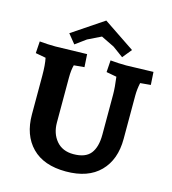

<svg xmlns="http://www.w3.org/2000/svg" viewBox="-135 -1047 1048 1171"><g transform="rotate(15 389.5 -461.5)"><path d="M749 -710 754 -629 688 -623Q679 -581 679 -542V-268Q679 -137 604 -61Q529 15 389 15Q249 15 174.5 -61Q100 -137 100 -268V-512Q100 -581 91 -623L26 -635L31 -710Q84 -705 131 -705L330 -710L335 -629L269 -623Q260 -590 260 -542V-260Q260 -190 298.5 -144.5Q337 -99 406 -99Q482 -99 514.5 -140Q547 -181 547 -260V-512Q547 -556 538 -623L473 -635L478 -710Q531 -705 578 -705ZM390 -938 588 -805 541 -747 474 -796 390 -837 306 -796 239 -747 192 -805Z"/></g></svg>

Font: Andada
Style: Bold
Weight: 700
Designer: Carolina Giovagnoli
Foundry: Carolina Giovagnoli
Version: Version 1.003